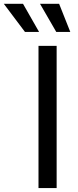

<svg xmlns="http://www.w3.org/2000/svg" viewBox="-109 -962 398 982"><path d="M180.7 -727.5V0H87.9V-727.5ZM18.6 -798.8 -89.4 -942.4H8.8L90.8 -798.8ZM178.7 -798.8 95.7 -942.4H193.4L250.5 -798.8Z"/></svg>

Font: Inter
Style: Regular
Weight: 400
Designer: Rasmus Andersson
Foundry: rsms
Version: Version 4.001;git-9221beed3